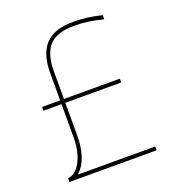

<svg xmlns="http://www.w3.org/2000/svg" viewBox="-134 -846 868 952"><g transform="rotate(-20 300.0 -370.0)"><path d="M70 -20Q98 -22 119 -46Q140 -70 152.5 -110Q165 -150 165 -200V-540Q165 -642 212 -691Q259 -740 357 -740Q396 -740 431.5 -735.5Q467 -731 508 -721V-699Q465 -710 430 -715Q395 -720 357 -720Q266 -720 225.5 -677.5Q185 -635 185 -540V-200Q185 -142 169.5 -96Q154 -50 125 -24V-20H530V0H70ZM70 -376V-396H480V-376Z"/></g></svg>

Font: M PLUS Code Latin Expanded Thin
Style: Regular
Weight: 250
Width: 7
Designer: Coji Morishita
Foundry: UNDERFOREST DESIGN
Version: Version 1.002; ttfautohint (v1.8.3)